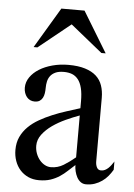

<svg xmlns="http://www.w3.org/2000/svg" viewBox="-53 -758 564 810"><g transform="rotate(5 229.5 -353.5)"><path d="M272 -718.3 376.5 -546.4H358.4L223.1 -655.8L87.4 -546.4H71.3L173.8 -718.3ZM290.5 -275.9Q263.2 -266.1 232.9 -252.2Q202.6 -238.3 177.2 -220.5Q151.9 -202.6 135.3 -180.7Q118.7 -158.7 118.7 -133.3Q118.7 -115.7 124.5 -100.1Q130.4 -84.5 140.1 -72.8Q149.9 -61 162.4 -54.4Q174.8 -47.9 188 -47.9Q216.8 -47.9 241.5 -63Q266.1 -78.1 290.5 -98.6ZM376.5 -89.4Q376.5 -74.2 382.1 -63.5Q387.7 -52.7 399.9 -52.7Q409.2 -52.7 416.5 -56.4Q423.8 -60.1 430.2 -65.9Q436.5 -71.8 442.1 -79.3Q447.8 -86.9 453.1 -95.2V-60.1Q444.8 -45.9 434.1 -33Q423.3 -20 409.4 -10.3Q395.5 -0.5 378.7 5.4Q361.8 11.2 341.8 11.2Q328.6 11.2 318.8 3.9Q309.1 -3.4 303 -14.9Q296.9 -26.4 293.7 -39.8Q290.5 -53.2 290.5 -65.9Q275.4 -52.7 261 -39.1Q246.6 -25.4 229.5 -14.2Q212.4 -2.9 191.4 4.2Q170.4 11.2 142.6 11.2Q117.2 11.2 96.9 2Q76.7 -7.3 62.3 -23.4Q47.9 -39.6 40.3 -61.3Q32.7 -83 32.7 -107.9Q32.7 -138.7 43.9 -162.8Q55.2 -187 74.7 -206.3Q94.2 -225.6 119.9 -240.2Q145.5 -254.9 174.1 -266.8Q202.6 -278.8 232.7 -288.3Q262.7 -297.9 290.5 -306.6V-335.9Q290.5 -369.1 284.9 -391.6Q279.3 -414.1 268.6 -427.7Q257.8 -441.4 242.7 -447.3Q227.5 -453.1 208 -453.1Q186 -453.1 172.4 -446.8Q158.7 -440.4 150.9 -430.2Q143.1 -419.9 140.1 -406.7Q137.2 -393.6 137.2 -379.9Q137.2 -367.7 135.5 -356.4Q133.8 -345.2 129.2 -336.7Q124.5 -328.1 116.5 -323Q108.4 -317.9 95.2 -317.9Q85 -317.9 76.4 -322Q67.9 -326.2 62 -333.5Q56.2 -340.8 52.7 -350.8Q49.3 -360.8 49.3 -372.6Q49.3 -396.5 63.5 -417Q77.6 -437.5 101.6 -452.4Q125.5 -467.3 157.2 -475.8Q189 -484.4 224.6 -484.4Q266.1 -484.4 295.2 -475.3Q324.2 -466.3 342.3 -450Q360.4 -433.6 368.4 -410.2Q376.5 -386.7 376.5 -358.4Z"/></g></svg>

Font: Khmer Busra Bunong
Style: Regular
Weight: 400
Designer: D. Kanjahn
Version: Version 7.100; 2014